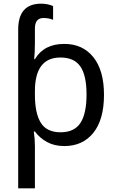

<svg xmlns="http://www.w3.org/2000/svg" viewBox="-20 -785 640 1045"><path d="M79 -624Q79 -765 204 -765Q239 -765 269 -752V-677Q246 -687 217 -687Q170 -687 170 -630V-551Q170 -502 166 -463H170Q219 -546 330 -546Q430 -546 488 -474Q546 -402 546 -269Q546 -134 488 -62Q430 10 330 10Q276 10 236 -12Q196 -34 170 -69H164Q170 -29 170 11V240H79ZM451 -271Q451 -374 417.5 -423Q384 -472 309 -472Q170 -472 170 -289V-269Q170 -169 202 -117Q234 -65 310 -65Q384 -65 417.5 -115.5Q451 -166 451 -271Z"/></svg>

Font: Noto Sans Mono UI
Style: Regular
Weight: 400
Monospace: yes
Designer: Monotype Design team
Foundry: Monotype Imaging Inc.
Version: Version 1.000